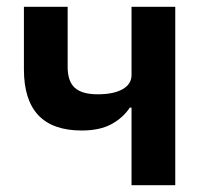

<svg xmlns="http://www.w3.org/2000/svg" viewBox="-20 -542 607 562"><path d="M365 -227H360Q340 -197 306 -178.5Q272 -160 219 -160Q50 -160 50 -339V-522H178V-346Q178 -304 199 -285Q220 -266 266 -266Q313 -266 339 -281Q365 -296 365 -322V-522H493V0H365Z"/></svg>

Font: IBMPlexSans-SemiBold
Style: Regular
Weight: 600
Designer: Mike Abbink, Paul van der Laan, Pieter van Rosmalen
Foundry: Bold Monday
Version: Version 3.1